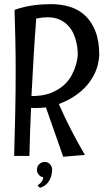

<svg xmlns="http://www.w3.org/2000/svg" viewBox="-20 -746 511 921"><path d="M283.2 5.9 200.2 -231Q175.8 -228 152.8 -228Q147 -228 141.1 -228Q135.3 -228 128.9 -229Q126 -170.9 124.3 -113.5Q122.6 -56.2 121.1 2H47.9Q50.8 -99.6 53 -200.4Q55.2 -301.3 55.2 -403.8Q55.2 -478 53.7 -551Q52.2 -624 49.8 -698.2Q73.2 -707.5 99.1 -713.1Q125 -718.8 149.2 -721.7Q173.3 -724.6 193.8 -725.3Q214.4 -726.1 227.1 -726.1Q273.4 -726.1 315.2 -713.4Q356.9 -700.7 388.2 -671.6Q419.4 -642.6 437.7 -595.9Q456.1 -549.3 456.1 -481.9Q453.6 -437 437 -399.7Q420.4 -362.3 393.6 -332.8Q366.7 -303.2 332.8 -281.7Q298.8 -260.3 262.2 -247.1Q289.1 -185.1 320.3 -124.5Q351.6 -64 387.2 -2.9ZM153.8 -657.2Q146.5 -563.5 141.1 -470.7Q135.7 -377.9 130.9 -285.2H131.8Q185.5 -285.2 222.9 -299.8Q260.3 -314.5 284.9 -336.4Q309.6 -358.4 323.2 -384Q336.9 -409.7 343.5 -432.1Q350.1 -454.6 351.6 -469.7Q353 -484.9 353 -485.8Q353 -491.2 352.1 -506.3Q351.1 -521.5 346.7 -541.3Q342.3 -561 333.3 -582.5Q324.2 -604 308.1 -621.8Q292 -639.6 267.6 -651.4Q243.2 -663.1 208 -663.1Q183.6 -663.1 153.8 -657.2ZM230 67.9Q230 82 226.3 96.2Q222.7 110.4 215.1 122.3Q207.5 134.3 196.5 142.8Q185.5 151.4 170.9 154.8L160.2 143.1Q170.9 136.7 179 126.5Q187 116.2 187 104Q174.3 102.5 165.8 92Q157.2 81.5 157.2 67.9Q157.2 52.2 168.2 41.5Q179.2 30.8 194.3 30.8Q209.5 30.8 219.7 41.5Q230 52.2 230 67.9Z"/></svg>

Font: Englebert
Style: Regular
Weight: 400
Designer: Astigmatic (AOETI)
Foundry: Astigmatic (AOETI)
Version: Version 1.000